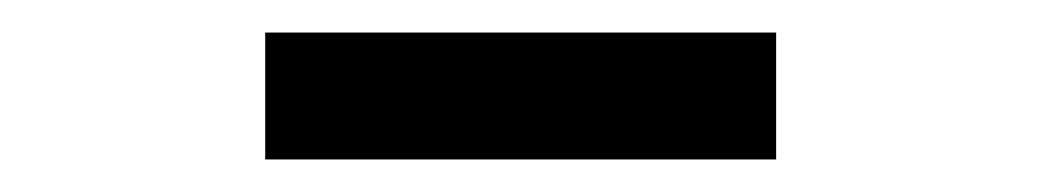

<svg xmlns="http://www.w3.org/2000/svg" viewBox="-20 -652 640 118"><path d="M143 -632H457V-554H143Z"/></svg>

Font: KoHo SemiBold
Style: Regular
Weight: 600
Designer: Cadson Demak & Katatrad Team
Foundry: Cadson Demak Co.,Ltd.
Version: Version 1.000; ttfautohint (v1.6)